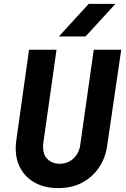

<svg xmlns="http://www.w3.org/2000/svg" viewBox="-20 -955 645 985"><path d="M279 10Q207 10 155 -20Q103 -50 78 -105.5Q53 -161 64 -238L129 -700H270L203 -227Q195 -170 220 -142.5Q245 -115 286 -115Q329 -115 358 -143Q387 -171 392 -214L461 -700H602L530 -209Q521 -143 486.5 -93.5Q452 -44 399.5 -17Q347 10 279 10ZM282 -768 435 -935H572L419 -768Z"/></svg>

Font: Finlandica SemiBold
Style: Italic
Weight: 600
Italic angle: -8°
Designer: Niklas Ekholm, Juho Hiilivirta, Jaakko Suomalainen
Foundry: Helsinki Type Studio
Version: Version 1.063